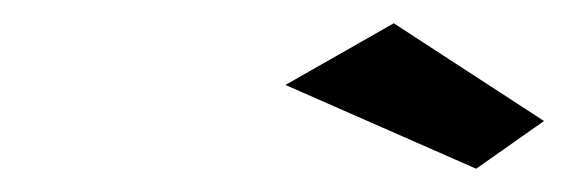

<svg xmlns="http://www.w3.org/2000/svg" viewBox="-20 -604 488 165"><path d="M318.4 -584 225.3 -531 389.2 -459 447.5 -500Z"/></svg>

Font: Hussar Milosc
Style: Obl
Weight: 700
Foundry: Cannot Into Space Fonts
Version: Version 1.02